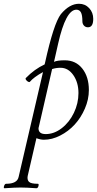

<svg xmlns="http://www.w3.org/2000/svg" viewBox="-91 -735 519 1028"><path d="M-66.9 272.9Q-72.8 272.9 -69.3 261.2Q-65.4 249 -58.1 249Q1.5 249 8.8 211.9L139.2 -349.1Q89.8 -321.8 68.8 -296.9Q65.9 -293.9 59.1 -297.6Q52.2 -301.3 48.1 -307.9Q43.9 -314.5 47.9 -317.9Q94.2 -365.2 147.9 -390.1L149.9 -397.9Q196.3 -608.9 234.9 -659.2Q281.2 -714.8 332 -714.8Q364.7 -714.8 386.5 -691.4Q408.2 -668 408.2 -633.8Q408.2 -588.9 379.9 -588.9Q366.7 -588.9 358.4 -598.1Q350.1 -607.4 350.1 -621.1Q350.1 -654.3 342.3 -668.7Q334.5 -683.1 317.9 -683.1Q261.2 -683.1 220.2 -501L198.2 -403.8Q214.8 -412.1 255.9 -412.1Q314.9 -412.1 349.9 -367.7Q384.8 -323.2 384.8 -252.9Q384.8 -202.6 363.5 -153.6Q342.3 -104.5 308.8 -68.1Q275.4 -31.7 231.4 -9.3Q187.5 13.2 144 13.2Q125.5 13.2 104 4.9L57.1 208Q53.7 227.5 64 238.3Q74.2 249 111.8 249Q117.7 249 115.2 259.8Q112.3 272.5 104 272.9Q50.3 269 19 269Q-9.3 269 -66.9 272.9ZM153.8 -17.1Q198.7 -17.1 239.5 -48.6Q280.3 -80.1 304.7 -130.9Q329.1 -181.6 329.1 -236.8Q329.1 -293 301.8 -332.5Q274.4 -372.1 232.9 -372.1Q209 -372.1 188 -365.2L117.2 -57.1Q117.2 -56.2 116.2 -53.7Q115.2 -51.3 115.2 -47.9Q115.2 -17.1 153.8 -17.1Z"/></svg>

Font: Junicode SmCond Light
Style: Italic
Weight: 300
Width: 4
Italic angle: -11°
Designer: Peter S. Baker
Version: Version 2.206